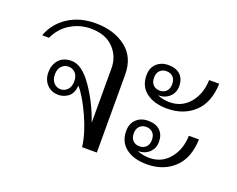

<svg xmlns="http://www.w3.org/2000/svg" viewBox="-95 -729 1103 894"><g transform="rotate(20 457.0 -282.0)"><path d="M265 -263Q261 -223 239 -207Q217 -191 192 -191Q156 -191 134 -214.5Q112 -238 112 -275Q112 -311 133.5 -336Q155 -361 197 -361Q248 -361 300 -286Q352 -211 382 -122V-392Q382 -451 342 -492Q302 -533 229 -533Q176 -533 130 -505.5Q84 -478 60 -426H26Q49 -489 106 -526.5Q163 -564 242 -564Q332 -564 392 -518.5Q452 -473 452 -385V0H379Q371 -66 334.5 -146Q298 -226 265 -263ZM240 -276Q240 -302 226 -316.5Q212 -331 192 -331Q172 -331 158 -316.5Q144 -302 144 -276Q144 -249 158 -234Q172 -219 192 -219Q212 -219 226 -234Q240 -249 240 -276Z M627 -497Q666 -497 686.5 -476.5Q707 -456 707 -422Q707 -389 685 -368.5Q663 -348 629 -348Q657 -336 689 -336Q750 -336 788 -381.5Q826 -427 828 -496H878Q875 -402 822.5 -353Q770 -304 688 -304Q624 -304 585 -333.5Q546 -363 546 -418Q546 -454 568.5 -475.5Q591 -497 627 -497ZM628 -371Q648 -371 660.5 -383.5Q673 -396 673 -419Q673 -442 660.5 -454.5Q648 -467 628 -467Q608 -467 595.5 -454.5Q583 -442 583 -419Q583 -396 595.5 -383.5Q608 -371 628 -371ZM627 -221Q666 -221 686.5 -200.5Q707 -180 707 -146Q707 -113 685 -92.5Q663 -72 629 -72Q658 -60 689 -60Q750 -60 788 -105.5Q826 -151 828 -220H878Q875 -126 822.5 -77Q770 -28 688 -28Q624 -28 585 -57.5Q546 -87 546 -142Q546 -178 568.5 -199.5Q591 -221 627 -221ZM628 -95Q648 -95 660.5 -107.5Q673 -120 673 -143Q673 -166 660.5 -178.5Q648 -191 628 -191Q608 -191 595.5 -178.5Q583 -166 583 -143Q583 -120 595.5 -107.5Q608 -95 628 -95Z"/></g></svg>

Font: Trirong Light
Style: Regular
Weight: 300
Designer: Katatrad Team
Foundry: CadsonDemak
Version: Version 1.001